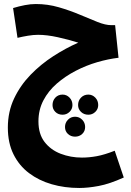

<svg xmlns="http://www.w3.org/2000/svg" viewBox="-20 -543 653 954"><path d="M374 391Q301 391 237 372.5Q173 354 124 317Q75 280 47 223.5Q19 167 19 91Q19 12 50 -53.5Q81 -119 132 -171.5Q183 -224 245 -264Q307 -304 369 -331Q322 -346 267.5 -358Q213 -370 169 -370Q146 -370 119 -365.5Q92 -361 67 -355L45 -503Q75 -512 103.5 -517.5Q132 -523 158 -523Q217 -523 272 -507Q327 -491 375.5 -470.5Q424 -450 464 -434Q504 -418 533 -418H552L569 -256Q518 -250 463 -234Q408 -218 356 -191Q304 -164 262 -127.5Q220 -91 195.5 -44Q171 3 171 60Q171 123 201.5 162.5Q232 202 281.5 221Q331 240 387 240Q423 240 461 233Q499 226 550 206L595 339Q524 371 470.5 381Q417 391 374 391ZM291 27Q269 27 255 13Q241 -1 241 -21Q241 -43 255 -58Q269 -73 291 -73Q311 -73 325.5 -58Q340 -43 340 -21Q340 -1 325.5 13Q311 27 291 27ZM419 27Q397 27 382.5 13Q368 -1 368 -21Q368 -43 382.5 -58Q397 -73 419 -73Q439 -73 453.5 -58Q468 -43 468 -21Q468 -1 453.5 13Q439 27 419 27ZM353 136Q332 136 317.5 122.5Q303 109 303 88Q303 67 317.5 52Q332 37 353 37Q374 37 388.5 52Q403 67 403 88Q403 109 388.5 122.5Q374 136 353 136Z"/></svg>

Font: Noto Sans Arabic ExtCond ExtBd
Style: Regular
Weight: 800
Width: 2
Designer: Monotype Design Team, Nadine Chahine, Nizar Qandah and Khaled Hosny
Foundry: Monotype Imaging Inc.
Version: Version 2.012; ttfautohint (v1.8.4.7-5d5b)